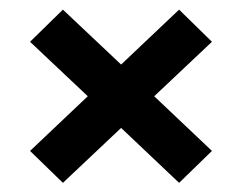

<svg xmlns="http://www.w3.org/2000/svg" viewBox="-20 -570 516 409"><path d="M114 -180.5 44 -248.5 167 -365 44 -481 114 -549.5 238 -432.5 361.5 -549.5 431.5 -481 308.5 -365 431.5 -248.5 361.5 -180.5 238 -297.5Z"/></svg>

Font: Big Shoulders
Style: Bold
Weight: 700
Designer: Patric King
Foundry: XO Type Co
Version: Version 2.002